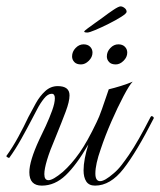

<svg xmlns="http://www.w3.org/2000/svg" viewBox="-22 -577 503 602"><path d="M109 5Q70 5 70 -37Q70 -72 101 -139Q110 -157 121.5 -182Q133 -207 141.5 -230.5Q150 -254 150 -269Q150 -283 140 -283Q128 -283 116 -268Q104 -253 94.5 -234.5Q85 -216 79 -205Q64 -176 45 -142Q26 -108 7 -82H6Q4 -82 0.5 -84.5Q-3 -87 -2 -88Q17 -114 35.5 -148Q54 -182 67 -210Q78 -231 90.5 -253.5Q103 -276 120 -291.5Q137 -307 159 -307Q196 -307 196 -278Q196 -259 184 -227Q172 -195 152 -146Q134 -104 125.5 -75.5Q117 -47 117 -31Q117 -12 130 -12Q144 -12 175 -38Q202 -62 227 -97.5Q252 -133 281 -194Q289 -210 297.5 -234.5Q306 -259 312.5 -278Q319 -297 319 -297Q336 -301 357 -307.5Q378 -314 394 -321Q384 -311 365.5 -276Q347 -241 327.5 -196.5Q308 -152 294 -110Q277 -62 277 -33Q277 -9 292 -9Q299 -9 309.5 -15Q320 -21 335 -34Q348 -45 359.5 -60Q371 -75 382 -91Q397 -113 413.5 -142Q430 -171 450 -210Q452 -213 453 -213Q456 -213 458.5 -210.5Q461 -208 460 -206Q406 -100 365 -47.5Q324 5 276 5Q257 5 248.5 -8Q240 -21 240 -43Q240 -60 244 -81Q248 -102 255 -124Q218 -60 184 -27.5Q150 5 109 5ZM341 -375Q327 -375 320 -382.5Q313 -390 313 -400Q313 -415 324 -426.5Q335 -438 349 -438Q362 -438 369.5 -430.5Q377 -423 377 -412Q377 -398 365.5 -386.5Q354 -375 341 -375ZM232 -375Q218 -375 211 -382.5Q204 -390 204 -400Q204 -415 215 -426.5Q226 -438 240 -438Q253 -438 260.5 -430.5Q268 -423 268 -412Q268 -398 256.5 -386.5Q245 -375 232 -375ZM252 -475Q242 -475 242 -478Q242 -480 253.5 -488.5Q265 -497 279 -507Q293 -517 300 -522Q317 -535 333.5 -546Q350 -557 356 -557Q362 -557 368.5 -552Q375 -547 375 -540Q375 -535 358.5 -524.5Q342 -514 319 -502.5Q296 -491 277 -483Q258 -475 252 -475Z"/></svg>

Font: Mea Culpa
Style: Regular
Weight: 400
Designer: Robert E. Leuschke
Foundry: Robert E. Leuschke
Version: Version 1.010; ttfautohint (v1.8.3)